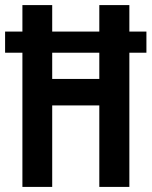

<svg xmlns="http://www.w3.org/2000/svg" viewBox="-23 -734 595 754"><path d="M65 0V-527H-3V-610H65V-714H182V-610H367V-714H485V-610H552V-527H485V0H367V-320H182V0ZM182 -424H367V-527H182Z"/></svg>

Font: Noto Sans Display ExtraCondensed SemiBold
Style: Regular
Weight: 600
Width: 2
Designer: Monotype Design Team
Foundry: Monotype Imaging Inc.
Version: Version 2.003